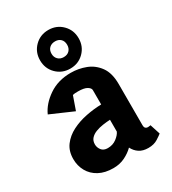

<svg xmlns="http://www.w3.org/2000/svg" viewBox="-178 -816 818 914"><g transform="rotate(-30 231.5 -358.5)"><path d="M174 4Q128 4 95.5 -13.5Q63 -31 46 -61.5Q29 -92 29 -129Q29 -173 51.5 -203Q74 -233 110.5 -251.5Q147 -270 190 -278.5Q233 -287 274 -288V-367Q274 -378 258.5 -387.5Q243 -397 209 -397Q201 -397 193 -396.5Q185 -396 180 -394L154 -320L30 -374Q51 -421 102 -456Q153 -491 223 -491Q266 -491 305 -476Q344 -461 369.5 -426Q395 -391 395 -330V-105Q395 -92 400.5 -87.5Q406 -83 413 -83Q418 -83 422.5 -84Q427 -85 428 -85L446 -29Q439 -23 418 -9.5Q397 4 366 4Q336 4 316.5 -9Q297 -22 286 -44Q266 -24 237.5 -10Q209 4 174 4ZM198 -92Q226 -92 246.5 -107.5Q267 -123 274 -139V-204Q255 -203 234 -200Q213 -197 194.5 -190Q176 -183 164.5 -170.5Q153 -158 153 -138Q153 -121 164 -106.5Q175 -92 198 -92ZM127 -615Q127 -660 157.5 -690.5Q188 -721 233 -721Q278 -721 308.5 -690.5Q339 -660 339 -615Q339 -570 308.5 -539.5Q278 -509 233 -509Q188 -509 157.5 -539.5Q127 -570 127 -615ZM190 -615Q190 -596 202 -584Q214 -572 233 -572Q253 -572 264.5 -584Q276 -596 276 -615Q276 -635 264.5 -646.5Q253 -658 234 -658Q214 -658 202 -646.5Q190 -635 190 -615Z"/></g></svg>

Font: Kreon
Style: Bold
Weight: 700
Designer: Julia Petretta
Foundry: Julia Petretta and Eli Heuer
Version: Version 2.002